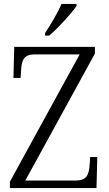

<svg xmlns="http://www.w3.org/2000/svg" viewBox="-20 -951 550 971"><path d="M208 -784V-771H229C275 -810 344 -886 367 -921V-931H291C272 -886 237 -828 208 -784ZM30 0H468L472 -157H436L433 -114C429 -65 417 -38 362 -38H108L460 -680V-714H52L48 -557H84L87 -600C90 -648 102 -676 156 -676H383L30 -32Z"/></svg>

Font: Noto Serif Devanagari SemiCondensed Light
Style: Regular
Weight: 300
Width: 4
Designer: Universal Thirst, Indian Type Foundry and the Monotype Design Team
Foundry: Monotype Imaging Inc.
Version: Version 2.004